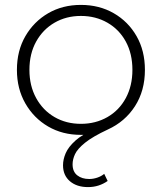

<svg xmlns="http://www.w3.org/2000/svg" viewBox="-20 -546 660 783"><path d="M339 217Q293 217 265 193Q237 169 237 128Q237 104 248 78.5Q259 53 288 27Q301 15 320 4Q315 4 310 4Q235 4 176.5 -30Q118 -64 83.5 -124Q49 -184 49 -261Q49 -339 83.5 -398.5Q118 -458 176.5 -492Q235 -526 310 -526Q385 -526 444 -492Q503 -458 537 -398.5Q571 -339 571 -261Q571 -176 530.5 -113Q490 -50 420 -18Q358 11 327 36Q296 61 286 82.5Q276 104 276 124Q276 154 295 169Q314 184 344 184Q360 184 376.5 178.5Q393 173 405 163L419 192Q402 204 382 210.5Q362 217 339 217ZM310 -41Q370 -41 418 -68.5Q466 -96 493 -146Q520 -196 520 -261Q520 -327 493 -376.5Q466 -426 418 -453.5Q370 -481 310 -481Q250 -481 202.5 -453.5Q155 -426 127.5 -376.5Q100 -327 100 -261Q100 -196 127.5 -146Q155 -96 202.5 -68.5Q250 -41 310 -41Z"/></svg>

Font: Montserrat Z Light
Style: Regular
Weight: 300
Designer: Julieta Ulanovsky
Foundry: Julieta Ulanovsky
Version: Version 8.000